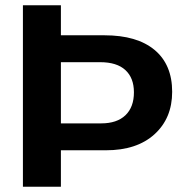

<svg xmlns="http://www.w3.org/2000/svg" viewBox="-20 -708 707 728"><path d="M632.8 -359.9Q632.8 -259.8 565.9 -199Q499 -138.2 381.8 -138.2H210.9V0H66.9V-688H210.9V-574.2H376Q499.5 -574.2 566.2 -518.6Q632.8 -462.9 632.8 -359.9ZM487.8 -357.9Q487.8 -412.6 455.3 -442.4Q422.9 -472.2 359.9 -472.2H210.9V-240.2H363.8Q423.3 -240.2 455.6 -271Q487.8 -301.8 487.8 -357.9Z"/></svg>

Font: Libra Sans Modern
Style: Bold
Weight: 700
Foundry: Stefan Peev, Context Ltd
Version: Version 1.000